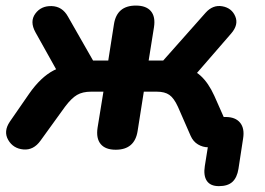

<svg xmlns="http://www.w3.org/2000/svg" viewBox="-20 -518 931 675"><path d="M700.1 65.6 717.3 -42.5 723 -0.2H712.1Q692.9 -0.2 676 -10.3Q659 -20.4 650.2 -40.5L605.5 -142.6Q591.7 -172.9 575.5 -184.3Q559.4 -195.7 531.4 -195.7H485.6L463.8 -57.4Q453.6 8.4 386.8 8.4Q350.5 8.4 334 -11.5Q317.4 -31.5 323 -68.8L343.6 -195.7H300.1Q270.3 -195.7 250.7 -184.2Q231 -172.7 208.5 -142.6L122.4 -23.5Q98 10.6 62.2 7.4Q26.3 4.2 8.9 -26Q-8.6 -56.2 14.7 -90.5L82.2 -188.1Q102.5 -217.3 124.2 -238Q145.9 -258.7 168.9 -270.6Q191.9 -282.5 216.9 -286.3L195.7 -241.5L104.6 -404.6Q83.8 -442.3 104.2 -470.1Q124.5 -497.8 161.8 -496.6Q199.1 -495.4 218.8 -459.9L307.2 -305.1H360.6L380.6 -432.7Q390.8 -498.4 457.6 -498.4Q493.9 -498.4 510.4 -478.9Q527 -459.3 521.4 -422.8L502.6 -305.1H553.7L703 -473.4Q728.5 -501.8 761.6 -495.9Q794.7 -490 807.1 -460.5Q819.6 -431.1 792.7 -400.2L655.1 -241.5L618.7 -281Q657.7 -276.8 685.4 -251.6Q713 -226.4 733.4 -181.3L783.6 -68L747.1 -106.7H773.4Q807.8 -106.7 824.1 -86.6Q840.5 -66.6 834.6 -30.7L818.3 75.8Q813.4 106.3 797.1 121.4Q780.7 136.4 749.5 136.4Q719.6 136.4 707.1 117.8Q694.7 99.1 700.1 65.6Z"/></svg>

Font: SN Pro Thin
Style: Italic
Weight: 200
Italic angle: -9°
Designer: Tobias Whetton
Foundry: Supernotes
Version: Version 1.003;Glyphs 3.3 (3324)